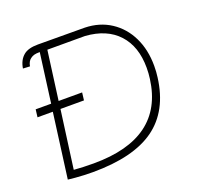

<svg xmlns="http://www.w3.org/2000/svg" viewBox="-122 -825 1001 967"><g transform="rotate(-20 378.0 -341.5)"><path d="M690 -390Q690 -357 686 -329Q664 -157 549.5 -74.5Q435 8 217 8Q170 8 124 4L85 0L131 -347H49L54 -388H137L172 -652Q153 -652 142 -649Q131 -646 122 -639Q106 -628 101 -601L64 -603Q71 -647 99 -670Q124 -691 176 -691L427 -690Q506 -688 565.5 -649Q625 -610 657.5 -543Q690 -476 690 -390ZM647 -335Q651 -363 651 -394Q651 -508 589.5 -575Q528 -642 414 -650H212L177 -388H303L298 -347H172L130 -36Q179 -32 236 -32Q607 -32 647 -335Z"/></g></svg>

Font: Bellota Light
Style: Italic
Weight: 300
Italic angle: -7.5°
Designer: Kemie Guaida
Foundry: Kemie Guaida
Version: Version 4.001